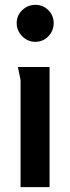

<svg xmlns="http://www.w3.org/2000/svg" viewBox="-20 -774 291 794"><path d="M202 -678Q202 -647 180 -624Q158 -601 126 -601Q95 -601 72 -624Q49 -647 49 -678Q49 -710 72 -732Q95 -754 127 -754Q158 -754 180 -732Q202 -710 202 -678ZM185 -497V0H65V-443L54 -497Z"/></svg>

Font: Rosario Light
Style: Bold
Weight: 700
Version: Version 1.101; ttfautohint (v1.8.1.43-b0c9)